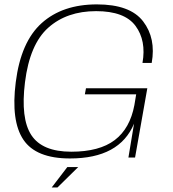

<svg xmlns="http://www.w3.org/2000/svg" viewBox="-20 -700 768 853"><path d="M291 4Q140 4 84 -79.2Q28 -162.5 50 -335Q72.5 -514 165 -597.2Q257.5 -680.5 410.5 -680.5Q558 -680.5 615.8 -605.2Q673.5 -530 654 -420.5H613Q630.5 -519.5 582 -585Q533.5 -650.5 407 -650.5Q277 -650.5 194.5 -577Q112 -503.5 91 -334.5Q71 -173.5 119.2 -99.8Q167.5 -26 296.5 -26Q421.5 -26 489.5 -77.5Q557.5 -129 577 -233L585 -281H357L362 -308H634.5L580 0H550.5L575.5 -150.5Q511 4 291 4ZM209.7 132.9 279.2 42.1H327.6L235.3 132.9Z"/></svg>

Font: Anybody ExtraExpanded ExtraLight
Style: Italic
Weight: 200
Width: 8
Italic angle: -10°
Designer: Tyler Finck
Foundry: Etcetera Type Company
Version: Version 1.010; ttfautohint (v1.8.3) -l 8 -r 50 -G 200 -x 14 